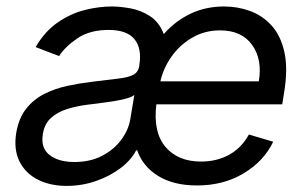

<svg xmlns="http://www.w3.org/2000/svg" viewBox="-20 -573 965 605"><path d="M600.9 11.4Q527 11.4 478.3 -18.6Q429.7 -48.7 412.3 -99.4H409.1Q393.5 -68.9 359.9 -43.3Q326.3 -17.8 282.1 -2.5Q237.9 12.8 190.3 12.8Q138.5 12.8 99.4 -6.9Q60.4 -26.6 41.5 -64.1Q22.7 -101.6 31.2 -154.8Q39.4 -201.7 62.9 -231Q86.3 -260.3 119.9 -277.2Q153.4 -294 192.3 -302.4Q231.2 -310.7 269.9 -315.3Q320.3 -321.7 351.9 -325.3Q383.5 -328.8 399.5 -337Q415.5 -345.2 419 -365.1V-367.9Q427.6 -420.1 403.8 -449.4Q380 -478.7 322.4 -478.7Q262.8 -478.7 224.1 -452.4Q185.4 -426.1 166.2 -396.3L92.3 -424.7Q121.4 -474.4 161.9 -502.3Q202.4 -530.2 246.8 -541.4Q291.2 -552.6 332.4 -552.6Q358.3 -552.6 391 -546.7Q423.7 -540.8 452.6 -522.2Q481.5 -503.6 496.1 -465.6Q532 -506.7 580.1 -529.7Q628.2 -552.6 686.1 -552.6Q728.7 -552.6 767.9 -538.4Q807.2 -524.1 835.9 -492.4Q864.7 -460.6 876.2 -408.4Q887.8 -356.2 875 -279.8L869.3 -244.3H472.7Q462 -157 501.2 -110.4Q540.5 -63.9 613.6 -63.9Q662.6 -63.9 701.7 -85.2Q740.8 -106.5 764.2 -149.1L840.9 -126.4Q811.1 -64.6 747.5 -26.6Q683.9 11.4 600.9 11.4ZM214.5 -62.5Q264.2 -62.5 301.7 -82Q339.1 -101.6 362 -132.5Q384.9 -163.4 390.6 -197.4L403.4 -274.1Q397 -267.8 378.2 -262.6Q359.4 -257.5 335.8 -253.7Q312.1 -250 290 -247.3Q267.8 -244.7 254.3 -242.9Q220.9 -238.6 190.9 -229.2Q160.9 -219.8 140.4 -201.2Q120 -182.5 115.1 -150.6Q107.6 -106.9 136 -84.7Q164.4 -62.5 214.5 -62.5ZM485.4 -316.8H795.5Q807.2 -386 774.3 -431.6Q741.5 -477.3 673.3 -477.3Q625.4 -477.3 586.3 -454.7Q547.2 -432.2 521.1 -395.6Q495 -359 485.4 -316.8Z"/></svg>

Font: Inter UI
Style: Italic
Weight: 400
Italic angle: -9.39999°
Designer: Rasmus Andersson
Foundry: rsms
Version: 3.2;8d6f07862